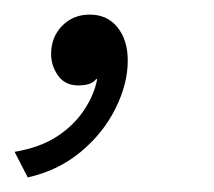

<svg xmlns="http://www.w3.org/2000/svg" viewBox="-52 -110 293 263"><path d="M71 -90Q95 -90 109 -72.5Q123 -55 123 -27Q123 5 106 39Q89 73 58 98.5Q27 124 -14 133L-32 98Q3 92 26 77Q49 62 63 41Q77 20 81 -1L80 -2Q76 3 70 5Q64 7 55 7Q37 7 27.5 -6.5Q18 -20 18 -36Q18 -59 33 -74.5Q48 -90 71 -90Z"/></svg>

Font: Kantumruy Pro Light
Style: Italic
Weight: 300
Italic angle: -13°
Version: Version 1.002